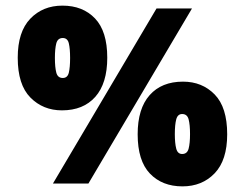

<svg xmlns="http://www.w3.org/2000/svg" viewBox="-20 -652 870 682"><path d="M200 -260Q133 -260 88 -305.5Q43 -351 43 -447Q43 -539 87.5 -585.5Q132 -632 202 -632Q274 -632 317.5 -586.5Q361 -541 361 -447Q361 -356 318.5 -308Q276 -260 200 -260ZM536 -622H662L294 0H168ZM203 -375Q220 -375 224.5 -394Q229 -413 229 -446Q229 -479 224.5 -498Q220 -517 203 -517Q185 -517 180 -498Q175 -479 175 -446Q175 -413 180 -394Q185 -375 203 -375ZM628 10Q556 10 512.5 -35.5Q469 -81 469 -175Q469 -266 511.5 -314Q554 -362 630 -362Q698 -362 742.5 -316.5Q787 -271 787 -175Q787 -83 742.5 -36.5Q698 10 628 10ZM627 -105Q645 -105 650 -124Q655 -143 655 -176Q655 -209 650 -228Q645 -247 627 -247Q611 -247 606 -228Q601 -209 601 -176Q601 -143 606 -124Q611 -105 627 -105Z"/></svg>

Font: Noto Sans Gurmukhi UI ExtraCondensed Black
Style: Regular
Weight: 900
Width: 2
Designer: Jelle Bosma - Monotype Design Team
Foundry: Monotype Imaging Inc.
Version: Version 2.004; ttfautohint (v1.8.4.7-5d5b)